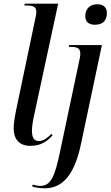

<svg xmlns="http://www.w3.org/2000/svg" viewBox="-20 -780 599 1040"><path d="M145 10C204 10 236 -16 265 -47L259 -55C237 -33 215 -16 191 -16C163 -16 153 -36 153 -73C153 -95 159 -132 167 -166L295 -760H114L112 -750H129C166 -750 177 -738 177 -715C177 -708 175 -693 171 -678L72 -206C62 -159 54 -116 54 -85C54 -27 83 10 145 10ZM494 -646C533 -646 559 -665 559 -710C559 -744 535 -757 507 -757C472 -757 442 -737 442 -692C442 -659 465 -646 494 -646ZM221 240C312 240 380 179 418 3L532 -536H355L352 -526H363C400 -526 415 -518 415 -489C415 -475 411 -460 407 -440L307 33C278 175 256 227 198 227C185 227 167 223 157 220L154 230C175 236 195 240 221 240Z"/></svg>

Font: Noto Serif Display Condensed Medium
Style: Italic
Weight: 500
Width: 3
Italic angle: -12°
Designer: Monotype Design Team
Foundry: Monotype Imaging Inc.
Version: Version 2.009